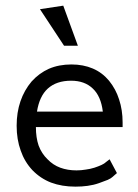

<svg xmlns="http://www.w3.org/2000/svg" viewBox="-20 -662 497 692"><path d="M375 -87.9Q372.1 -85.9 362.3 -78.1Q356.4 -72.3 345.7 -67.4Q335 -62.5 320.3 -57.6Q304.7 -52.7 289.1 -50.8Q272.5 -47.9 255.9 -47.9Q223.6 -47.9 197.3 -57.6Q170.9 -67.4 151.4 -87.9Q129.9 -108.4 119.1 -137.7Q109.4 -166 109.4 -204.1Q212.9 -204.1 421.9 -204.1Q421.9 -208 421.9 -220.7Q421.9 -265.6 409.2 -303.7Q397.5 -340.8 373 -371.1Q348.6 -400.4 314.5 -415Q280.3 -429.7 237.3 -429.7Q192.4 -429.7 156.2 -414.1Q121.1 -398.4 93.8 -368.2Q67.4 -336.9 53.7 -296.9Q40 -256.8 40 -209Q40 -159.2 54.7 -119.1Q68.4 -79.1 96.7 -48.8Q126 -18.6 164.1 -3.9Q203.1 10.7 252 10.7Q275.4 10.7 295.9 7.8Q317.4 4.9 336.9 -2Q356.4 -8.8 368.2 -13.7Q380.9 -19.5 385.7 -24.4Q390.6 -28.3 394.5 -32.2Q398.4 -35.2 401.4 -38.1Q392.6 -54.7 375 -87.9ZM236.3 -371.1Q285.2 -371.1 314.5 -342.8Q343.8 -315.4 350.6 -259.8Q271.5 -259.8 113.3 -259.8Q122.1 -315.4 152.3 -342.8Q183.6 -371.1 236.3 -371.1ZM210.9 -497.1Q223.6 -497.1 260.7 -497.1Q248 -533.2 208 -641.6Q186.5 -638.7 124 -628.9Q145.5 -595.7 210.9 -497.1Z"/></svg>

Font: TextaAlt
Style: Regular
Weight: 400
Designer: Daniel Hernandez & Miguel Hernandez
Version: Version 1.005;com.myfonts.easy.latinotype.texta.alt-regular.